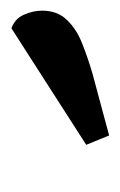

<svg xmlns="http://www.w3.org/2000/svg" viewBox="45 -854 217 348"><g transform="rotate(-90 154.0 -680.5)"><path d="M82 -591.7 65 -633.2 276.2 -768.8Q293.7 -762.5 300.9 -746Q308.2 -729.5 308.2 -713.2Q308.2 -685.5 291.4 -668.2Q274.7 -650.8 248.8 -640.6Q223 -630.3 193.8 -621.8Z"/></g></svg>

Font: Sansita Swashed Light
Style: Regular
Weight: 300
Designer: Pablo Cosgaya
Foundry: Omnibus-Type
Version: Version 1.003